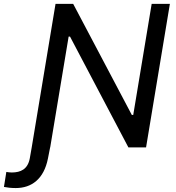

<svg xmlns="http://www.w3.org/2000/svg" viewBox="-112 -747 891 973"><path d="M48.7 0 39.1 54.7C29.1 110.4 -6.7 127.1 -52.6 127.1C-61.4 127.1 -71.7 125.7 -79.9 124.3L-92 200.3C-76.7 203.5 -54.7 206 -32.3 206C47.9 206 110.4 160.5 131 56.1L142 0H142.4L235.8 -561.4H242.9L538.7 0H628.2L748.9 -727.3H656.6L563.2 -164.4H556.1L258.9 -727.3H169.4Z"/></svg>

Font: Margiela Sans Text
Style: Italic
Weight: 400
Italic angle: -9.39999°
Designer: Stefan Endress, Andreas Faust
Version: Version 1.100;FEAKit 1.0